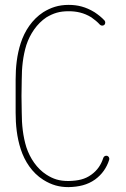

<svg xmlns="http://www.w3.org/2000/svg" viewBox="-20 -768 514 786"><path d="M369 -33C398 -54 417 -82 427 -114C429 -121 425 -128 419 -130C412 -132 405 -128 403 -122C394 -94 379 -71 354 -53C328 -34 300 -28 261 -27H260C223 -27 198 -35 170 -53C131 -78 103 -120 88 -165C74 -210 69 -258 69 -307C69 -331 68 -353 68 -375C68 -397 69 -418 69 -442C69 -491 74 -539 88 -584C103 -629 131 -671 170 -697C199 -714 223 -722 261 -722C293 -722 323 -716 354 -697C367 -688 379 -678 389 -667C394 -662 402 -662 407 -666C412 -671 412 -679 408 -684C396 -697 382 -708 367 -718C331 -740 298 -748 261 -748C219 -748 188 -737 157 -718C111 -688 81 -641 65 -592C49 -543 44 -492 44 -442C44 -419 44 -397 44 -375C44 -353 44 -331 44 -307C44 -257 49 -206 65 -157C81 -108 111 -61 157 -32C192 -10 224 -2 260 -2H261C303 -3 338 -11 369 -33Z"/></svg>

Font: LS
Style: Light
Weight: 300
Designer: BSozoo
Foundry: BSozoo
Version: Version 001.000